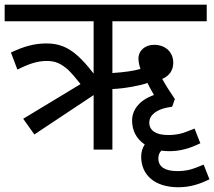

<svg xmlns="http://www.w3.org/2000/svg" viewBox="-20 -642 919 824"><path d="M54.7 -343.3C105.5 -368.7 140.6 -380.4 181.2 -380.4C199.2 -380.4 215.8 -377.4 230 -371.1C244.1 -364.7 258.3 -355 272.5 -342.3C286.1 -329.1 303.7 -309.1 325.7 -281.2L79.6 -132.3L127.4 -64.9L381.8 -233.9V0H462.4V-259.8C490.2 -261.2 518.6 -264.6 548.3 -270C577.6 -275.4 599.1 -280.8 612.8 -286.1C616.2 -278.3 625.5 -261.2 640.6 -234.4C580.6 -212.9 546.9 -172.9 546.9 -124.5C546.9 -82 565.4 -45.9 601.1 -22C590.8 -6.3 585.9 11.2 585.9 30.3C585.9 106 640.6 161.6 745.6 161.6C790 161.6 832 150.9 878.9 127.4L854 64.5C827.1 75.7 806.6 83.5 791.5 86.9C776.4 90.3 759.3 92.3 740.7 92.3C688 92.3 659.7 73.7 659.7 38.6C659.7 25.4 662.6 14.6 672.4 4.4C683.1 5.9 694.3 6.8 706.5 6.8C751 6.8 793 -3.9 839.8 -27.3L814.9 -90.3C788.1 -79.1 767.6 -71.3 752.4 -67.9C737.3 -64.5 720.2 -62.5 701.7 -62.5C649.4 -62.5 620.6 -81.5 620.6 -116.2C620.6 -144.5 646.5 -174.8 718.8 -184.1L730.5 -216.8C709 -248 690.9 -276.9 676.3 -303.2C707 -316.4 723.6 -340.3 723.6 -373C723.6 -416 692.4 -449.7 641.1 -449.7C603.5 -449.7 574.2 -425.8 574.2 -390.1C574.2 -379.9 577.6 -358.4 583 -346.2C554.7 -337.9 514.6 -332 462.4 -328.6V-550.8H867.2V-622.1H0V-550.8H381.8V-326.2C356 -359.9 332.5 -385.7 312 -403.8C271 -439.9 231.9 -455.6 179.2 -455.6C130.4 -455.6 83.5 -443.8 26.9 -416.5Z"/></svg>

Font: Noto Reveo Sans
Style: Regular
Weight: 400
Designer: Monotype Design team
Foundry: Monotype Imaging Inc.
Version: Version 1.04